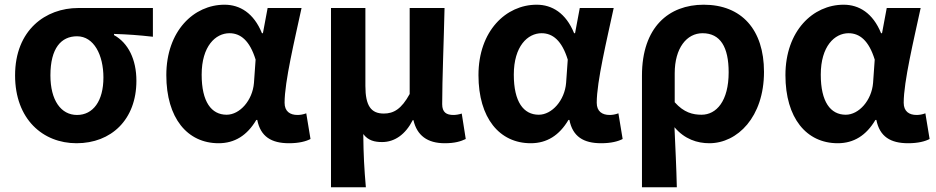

<svg xmlns="http://www.w3.org/2000/svg" viewBox="-20 -594 3974 815"><path d="M305 14C452 14 559 -86 559 -251C559 -342 524 -412 464 -445V-450C524 -448 567 -445 629 -438V-560H312C174 -560 44 -467 44 -274C44 -88 162 14 305 14ZM307 -106C239 -106 194 -168 194 -274C194 -390 240 -440 307 -440C379 -440 419 -360 419 -265C419 -165 375 -106 307 -106Z M908 14C976 14 1029 -19 1068 -85H1072C1086 -14 1132 14 1207 14C1249 14 1279 6 1298 -4L1280 -113C1267 -108 1254 -106 1243 -106C1211 -106 1188 -121 1188 -158C1188 -248 1231 -425 1260 -560H1116L1096 -453H1092C1057 -539 998 -574 933 -574C803 -574 686 -463 686 -275C686 -93 775 14 908 14ZM942 -107C877 -107 836 -162 836 -277C836 -398 895 -453 954 -453C1001 -453 1040 -422 1065 -341L1058 -242C1052 -168 998 -107 942 -107Z M1385 201H1533C1526 120 1523 66 1522 -25C1543 3 1571 9 1602 9C1655 9 1701 -23 1732 -84H1735C1750 -19 1794 14 1868 14C1911 14 1936 6 1957 -4L1940 -112C1928 -108 1915 -106 1905 -106C1875 -106 1857 -117 1857 -152C1857 -257 1864 -423 1867 -560H1719V-195C1684 -131 1651 -112 1609 -112C1555 -112 1531 -145 1531 -229V-560H1385Z M2233 14C2301 14 2354 -19 2393 -85H2397C2411 -14 2457 14 2532 14C2574 14 2604 6 2623 -4L2605 -113C2592 -108 2579 -106 2568 -106C2536 -106 2513 -121 2513 -158C2513 -248 2556 -425 2585 -560H2441L2421 -453H2417C2382 -539 2323 -574 2258 -574C2128 -574 2011 -463 2011 -275C2011 -93 2100 14 2233 14ZM2267 -107C2202 -107 2161 -162 2161 -277C2161 -398 2220 -453 2279 -453C2326 -453 2365 -422 2390 -341L2383 -242C2377 -168 2323 -107 2267 -107Z M2705 201H2853C2851 114 2847 37 2843 -54C2886 -3 2940 14 2991 14C3110 14 3223 -97 3223 -289C3223 -468 3128 -574 2967 -574C2819 -574 2705 -479 2705 -273ZM2958 -107C2921 -107 2883 -116 2844 -160V-283C2844 -390 2895 -453 2962 -453C3038 -453 3073 -394 3073 -287C3073 -165 3021 -107 2958 -107Z M3536 14C3604 14 3657 -19 3696 -85H3700C3714 -14 3760 14 3835 14C3877 14 3907 6 3926 -4L3908 -113C3895 -108 3882 -106 3871 -106C3839 -106 3816 -121 3816 -158C3816 -248 3859 -425 3888 -560H3744L3724 -453H3720C3685 -539 3626 -574 3561 -574C3431 -574 3314 -463 3314 -275C3314 -93 3403 14 3536 14ZM3570 -107C3505 -107 3464 -162 3464 -277C3464 -398 3523 -453 3582 -453C3629 -453 3668 -422 3693 -341L3686 -242C3680 -168 3626 -107 3570 -107Z"/></svg>

Font: Genne Gothic Bold
Style: Regular
Weight: 700
Designer: Ryoko NISHIZUKA (kana & ideographs); Paul D. Hunt (Latin, Greek & Cyrillic); Wenlong ZHANG (bopomofo); Sandoll Communica
Foundry: Adobe Systems Incorporated
Version: Version 1.004;PS 1.004;hotconv 16.6.51;makeotf.lib2.5.65220